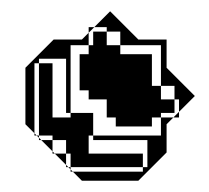

<svg xmlns="http://www.w3.org/2000/svg" viewBox="-20 -470 370 340"><path d="M297 -262H287L297 -272V-294H289V-318H265V-390H193V-414H169V-422H147L175 -450L225 -400H275V-350L325 -300L297 -272ZM125 -150 109 -166H105V-170L101 -174H97V-178L77 -198H73V-202L53 -222H49V-226L45 -230H41V-234L25 -250V-350L75 -400H125L137 -412V-422H147L137 -412V-390H193V-374H249V-318H265V-294H289V-270H265V-262H287L275 -250V-200L225 -150ZM169 -390H145V-414H169ZM249 -246H185V-262H169V-294H137V-310H121V-374H137V-390H105V-270H145V-230H265V-262H249ZM145 -222V-230H137V-222ZM241 -174V-222H137V-198H233V-174ZM233 -166V-174H105V-198H97V-222H73V-230H49V-262H105V-270H73V-262H49V-294H73V-270H97V-318H73V-294H49V-326H73V-318H97V-366H49V-358H73V-326H49V-358H41V-234L45 -230H49V-226L53 -222H73V-202L77 -198H97V-178L101 -174H105V-170L109 -166Z"/></svg>

Font: Rubik Broken Fax
Style: Regular
Weight: 400
Designer: Hubert and Fischer, NaN
Foundry: Hubert and Fischer, NaN
Version: Version 2.201